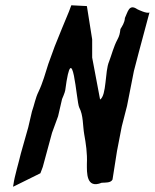

<svg xmlns="http://www.w3.org/2000/svg" viewBox="-20 -713 586 727"><path d="M30 -6 133 -57 142 -81C154 -124 165 -167 177 -210L200 -273L215 -338C215 -338 226 -363 227 -371C255 -585 269 -327 280 -306C296 -276 293 -238 299 -204C305 -171 311 -132 309 -93C309 -59 306 3 365 -21C380 -22 399 -20 406 -33L423 -141L441 -234L461 -312L487 -444L505 -513C519 -564 532 -615 546 -666C537 -660 504 -676 500 -678C468 -700 464 -667 453 -645C452 -627 442 -613 436 -603C434 -586 432 -577 425 -564C410 -536 403 -506 393 -480C377 -443 384 -352 359 -336L329 -495V-564L309 -690L250 -693L241 -669C223 -626 205 -582 187 -537L163 -471C153 -439 141 -397 126 -366C114 -342 110 -316 101 -291L87 -231L59 -132C52 -101 35 -46 31 -15C31 -12 29 -9 30 -6Z"/></svg>

Font: Yuck
Style: It
Weight: 400
Version: Version Bleh